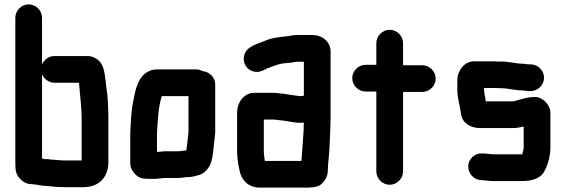

<svg xmlns="http://www.w3.org/2000/svg" viewBox="-20 -791 2583 877"><path d="M229 -413H340C341 -412 341 -412 341 -411C345 -358 353 -304 353 -246V-58H275C255 -58 231 -62 213 -62C204 -64 195 -65 184 -64C181 -65 177 -66 172 -67V-452C180 -432 202 -413 229 -413ZM111 -771C78 -771 50 -743 50 -710V-46C50 -28 51 -14 54 -4C61 21 89 50 122 50C124 50 127 50 130 51C151 51 169 59 190 58H191C215 61 246 64 275 64H361C431 64 475 19 475 -50V-244C475 -298 473 -350 465 -398C461 -433 458 -474 444 -498C434 -516 409 -535 381 -535H229C201 -535 180 -517 172 -496V-710C172 -743 144 -771 111 -771Z M793 -100H733C722 -100 708 -97 697 -97V-183C701 -244 703 -304 719 -352H841V-190C840 -183 840 -178 840 -175C839 -169 838 -162 837 -154L835 -133L832 -112C832 -109 832 -107 831 -104C818 -104 806 -100 793 -100ZM737 22H793C804 22 820 20 831 18H843C852 17 862 16 873 13C878 11 882 10 887 9C906 4 922 -9 935 -29C949 -54 953 -85 956 -119L958 -141C960 -158 962 -165 963 -186V-405C963 -438 937 -463 906 -466C897 -471 887 -474 876 -474H695C676 -474 658 -467 641 -454C611 -430 598 -382 590 -335C579 -290 578 -237 575 -185V-43C575 -28 582 -13 595 2C614 23 630 26 663 26H686C700 26 721 22 737 22Z M1352 -352C1349 -352 1345 -352 1342 -353C1321 -356 1294 -359 1274 -363L1254 -365C1245 -366 1236 -367 1227 -367H1141C1125 -367 1111 -362 1099 -353C1076 -335 1063 -310 1063 -273V-101C1063 -93 1063 -85 1064 -78L1066 -56C1068 -44 1071 -24 1074 -13C1082 32 1115 66 1167 66H1377C1384 66 1391 66 1398 65C1426 65 1445 57 1459 38C1475 18 1478 1 1478 -27C1478 -31 1478 -36 1479 -42C1482 -76 1485 -101 1486 -138C1487 -174 1490 -215 1490 -252V-556C1490 -601 1451 -631 1407 -631H1337C1322 -631 1308 -628 1296 -626C1257 -622 1219 -618 1189 -604C1151 -589 1104 -578 1095 -536C1087 -499 1111 -470 1140 -464C1162 -459 1177 -467 1194 -475L1196 -477C1208 -481 1224 -487 1237 -492C1259 -501 1284 -503 1311 -505C1320 -507 1329 -509 1337 -509H1368V-354C1362 -353 1360 -352 1352 -352ZM1186 -87C1185 -92 1185 -96 1185 -101V-245H1228C1231 -245 1235 -245 1239 -244L1258 -242C1265 -241 1273 -240 1282 -239C1306 -236 1326 -230 1352 -230C1357 -230 1363 -230 1368 -231C1367 -220 1367 -209 1367 -198C1363 -149 1361 -101 1357 -56H1190C1188 -66 1186 -76 1186 -87Z M1699 -594V-495H1650C1617 -495 1589 -467 1589 -434C1589 -401 1617 -373 1650 -373H1699V-8C1699 25 1727 53 1760 53C1793 53 1821 25 1821 -8V-371H1909C1942 -371 1970 -399 1970 -432C1970 -465 1942 -493 1909 -493H1821V-594C1821 -627 1793 -655 1760 -655C1727 -655 1699 -627 1699 -594Z M2404 -497H2393C2384 -498 2376 -499 2369 -500C2336 -500 2305 -510 2271 -510H2252C2245 -511 2238 -511 2231 -511H2146C2100 -511 2069 -467 2069 -425V-383C2069 -342 2081 -308 2086 -270C2091 -230 2128 -206 2173 -206H2324C2342 -206 2357 -210 2372 -213V-118C2372 -110 2369 -100 2367 -93C2367 -91 2367 -89 2366 -86H2239C2221 -86 2206 -90 2187 -90H2181C2164 -91 2149 -85 2137 -73C2098 -35 2126 30 2179 32H2185C2187 32 2190 32 2193 33L2215 35C2223 36 2231 36 2239 36H2364C2414 36 2454 22 2469 -14L2475 -26C2486 -51 2494 -85 2494 -118V-277C2494 -311 2459 -348 2424 -348C2386 -348 2357 -336 2325 -328H2200C2197 -331 2197 -340 2197 -343C2194 -354 2191 -370 2191 -383V-389H2248C2255 -388 2262 -388 2269 -388C2301 -388 2333 -378 2365 -378C2375 -378 2388 -375 2398 -375H2404C2437 -375 2465 -403 2465 -436C2465 -469 2437 -497 2404 -497Z"/></svg>

Font: Electronic
Style: Ti
Weight: 900
Version: Version 1.011